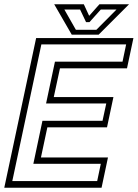

<svg xmlns="http://www.w3.org/2000/svg" viewBox="-37 -878 644 898"><path d="M-17 0 132 -700H587L557 -558.5H243.5L214.5 -424H493.5L463.5 -282.5H184.5L154.5 -141.5H468L438 0ZM20.5 -31H417.5L434.5 -112H119L161.5 -313H442.5L460 -394H178.5L220 -589.5H536L553 -670.5H156.5ZM298.5 -716 216.5 -858H355L380 -804L428 -858H566.5L424.5 -716ZM318 -738.5H413.5L508 -833.5H434.5L381.5 -774.5H365.5L337.5 -833.5H264Z"/></svg>

Font: Tourney Thin Light
Style: Italic
Weight: 300
Italic angle: -12°
Version: Version 1.015